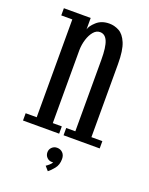

<svg xmlns="http://www.w3.org/2000/svg" viewBox="-134 -599 654 841"><g transform="rotate(20 193.5 -178.0)"><path d="M17 0V-34H68.5V-490H17V-523.5H142V-470Q145.5 -486.5 168.5 -507.5Q191.5 -528.5 228 -528.5Q251.5 -528.5 273.5 -516.8Q295.5 -505 309.5 -472Q323.5 -439 323.5 -374.5V-34H374.5V0H206V-34H248.5V-366.5Q248.5 -426.5 237.2 -453Q226 -479.5 202 -479.5Q185 -479.5 172 -464Q159 -448.5 151.5 -424.5Q144 -400.5 143.5 -375V-34H185.5V0ZM195 171.5 178 152Q182.5 149.5 192.2 141.2Q202 133 203.5 126Q202.5 127.5 198 127.5Q184 127.5 174.5 117.8Q165 108 165 94Q165 80 174.8 70.5Q184.5 61 198.5 61Q214.5 61 225 71.5Q235.5 82 235.5 100.5Q235.5 127.5 221 145.2Q206.5 163 195 171.5Z"/></g></svg>

Font: Imbue 10pt
Style: Regular
Weight: 400
Designer: Tyler Finck
Foundry: Etcetera Type Company
Version: Version 1.102; ttfautohint (v1.8.3)